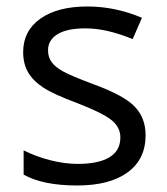

<svg xmlns="http://www.w3.org/2000/svg" viewBox="-20 -565 517 595"><path d="M431.2 -146Q431.2 -71.3 375.5 -30.8Q319.8 9.8 219.2 9.8Q112.8 9.8 53.2 -23.9V-99.1Q91.8 -79.6 136 -68.4Q180.2 -57.1 221.2 -57.1Q284.7 -57.1 318.8 -77.4Q353 -97.7 353 -139.2Q353 -170.4 325.9 -192.6Q298.8 -214.8 220.2 -245.1Q145.5 -272.9 114 -293.7Q82.5 -314.5 67.1 -340.8Q51.8 -367.2 51.8 -403.8Q51.8 -469.2 105 -507.1Q158.2 -544.9 251 -544.9Q337.4 -544.9 419.9 -509.8L391.1 -443.8Q310.5 -477.1 245.1 -477.1Q187.5 -477.1 158.2 -459Q128.9 -440.9 128.9 -409.2Q128.9 -387.7 139.9 -372.6Q150.9 -357.4 175.3 -343.8Q199.7 -330.1 269 -304.2Q364.3 -269.5 397.7 -234.4Q431.2 -199.2 431.2 -146Z"/></svg>

Font: f0_25643 
Style: Regular
Weight: 400
Foundry: Ascender Corporation
Version: Version 1.10